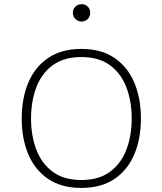

<svg xmlns="http://www.w3.org/2000/svg" viewBox="-20 -899 782 924"><path d="M371.6 -663.6Q467.3 -663.6 531 -620.1Q594.7 -576.7 626.5 -501.2Q658.2 -425.8 658.2 -328.6Q658.2 -231.9 626.5 -156.5Q594.7 -81.1 531 -37.8Q467.3 5.4 371.6 5.4Q275.9 5.4 211.9 -37.8Q147.9 -81.1 116.2 -156.5Q84.5 -231.9 84.5 -328.6Q84.5 -425.8 116.2 -501.2Q147.9 -576.7 211.9 -620.1Q275.9 -663.6 371.6 -663.6ZM371.6 -624.5Q287.6 -624.5 233.9 -585.2Q180.2 -545.9 154.8 -478.8Q129.4 -411.6 129.4 -328.6Q129.4 -245.6 155 -178.5Q180.7 -111.3 234.1 -72Q287.6 -32.7 371.6 -32.7Q455.6 -32.7 509 -72Q562.5 -111.3 588.1 -178.5Q613.8 -245.6 613.8 -328.6Q613.8 -412.1 588.1 -479Q562.5 -545.9 509 -585.2Q455.6 -624.5 371.6 -624.5ZM330.6 -837.4Q330.6 -855 342.5 -866.9Q354.5 -878.9 372.6 -878.9Q391.1 -878.9 402.6 -866.9Q414.1 -855 414.1 -837.4Q414.1 -820.3 402.6 -807.9Q391.1 -795.4 372.6 -795.4Q354.5 -795.4 342.5 -807.9Q330.6 -820.3 330.6 -837.4Z"/></svg>

Font: Estedad-FD ExtraLight
Style: Regular
Weight: 200
Designer: Amin Abedi
Version: Version 7.3